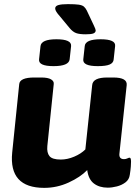

<svg xmlns="http://www.w3.org/2000/svg" viewBox="-20 -900 665 929"><path d="M194 9Q22 9 39 -162L73 -493Q76 -525 146 -525H179Q212 -525 227 -516Q242 -507 240 -493L209 -193Q206 -161 219.5 -144.5Q233 -128 274 -128Q306 -128 339 -142Q372 -156 393 -177L426 -488Q429 -525 499 -525H528Q597 -525 593 -488L558 -159Q554 -130 580 -130Q589 -130 596 -133.5Q603 -137 607 -137Q614 -137 614 -118Q614 -110 613 -94.5Q612 -79 608 -54Q605 -31 587 -17.5Q569 -4 545.5 2Q522 8 501 8Q461 8 434.5 -12Q408 -32 402 -77Q369 -43 312.5 -17Q256 9 194 9ZM453 -580Q379 -580 383 -613L390 -677Q393 -710 467 -710Q541 -710 537 -677L530 -613Q529 -596 511 -588Q493 -580 453 -580ZM239 -580Q165 -580 169 -613L176 -677Q180 -710 253 -710Q327 -710 324 -677L317 -613Q313 -580 239 -580ZM395 -734Q364 -734 348 -740Q332 -746 317 -764L269 -822Q259 -833 253 -842.5Q247 -852 247 -859Q247 -871 262.5 -875.5Q278 -880 309 -880Q343 -880 360.5 -877.5Q378 -875 386 -868Q394 -861 400 -849L434 -777Q443 -758 443 -753Q443 -743 432.5 -738.5Q422 -734 395 -734Z"/></svg>

Font: Asap Semi Expanded Semi Expanded ExtraBold
Style: Italic
Weight: 800
Width: 6
Italic angle: -6°
Designer: Pablo Cosgaya
Foundry: Omnibus-Type
Version: Version 3.001; ttfautohint (v1.8.4.7-5d5b)